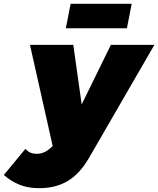

<svg xmlns="http://www.w3.org/2000/svg" viewBox="-122 -782 829 1006"><path d="M687 -547 344 46Q295 130 232 167Q169 204 83 204Q27 204 -17 187Q-61 170 -102 135L11 -2Q25 13 39 18.5Q53 24 71 24Q108 24 141 -5L154 -17L35 -547H262L306 -235L459 -547ZM248 -762H568L543 -634H223Z"/></svg>

Font: Gontserrat Black
Style: Italic
Weight: 900
Italic angle: -11.3°
Designer: Julieta Ulanovsky
Foundry: Julieta Ulanovsky
Version: Version 6.001